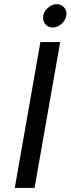

<svg xmlns="http://www.w3.org/2000/svg" viewBox="-20 -902 339 922"><path d="M174 -700H269L146 0H51ZM187 -817Q187 -842 207.5 -862Q228 -882 253 -882Q273 -882 286 -868.5Q299 -855 299 -836Q299 -811 279 -790.5Q259 -770 233 -770Q213 -770 200 -783.5Q187 -797 187 -817Z"/></svg>

Font: KoHo Medium
Style: Italic
Weight: 500
Italic angle: -10°
Designer: Cadson Demak & Katatrad Team
Foundry: Cadson Demak Co.,Ltd.
Version: Version 1.000